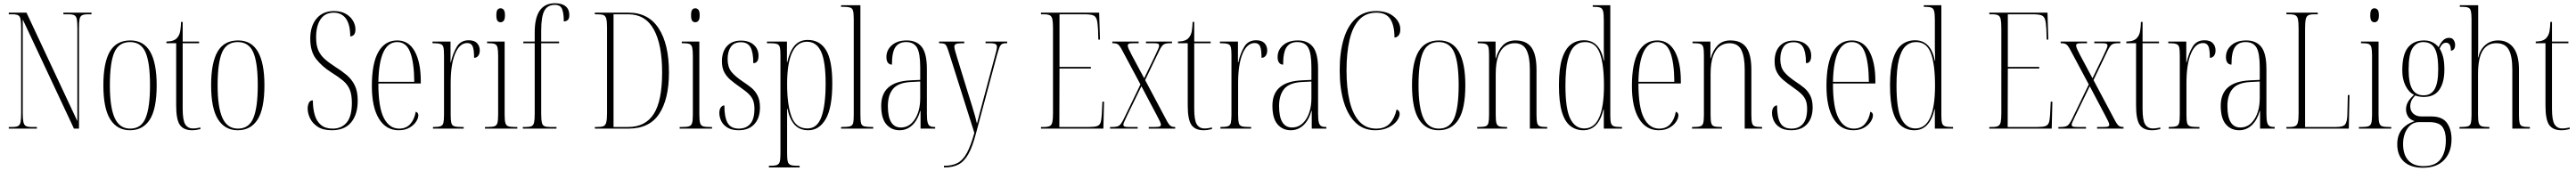

<svg xmlns="http://www.w3.org/2000/svg" viewBox="-20 -792 15850 1053"><path d="M34 0V-10H55Q79 -10 91 -16Q103 -22 106.5 -40.5Q110 -59 110 -96V-619Q110 -656 106.5 -674Q103 -692 91.5 -698Q80 -704 56 -704H34V-714H143L456 -46V-619Q456 -656 452.5 -674Q449 -692 437.5 -698Q426 -704 402 -704H370V-714H543V-704H521Q497 -704 485 -698Q473 -692 469.5 -673.5Q466 -655 466 -618V0H435L120 -672V-96Q120 -59 124 -40.5Q128 -22 139.5 -16Q151 -10 175 -10H207V0Z M780 10Q701 10 658.5 -57Q616 -124 616 -267Q616 -406 656 -474.5Q696 -543 782 -543Q864 -543 904 -473.5Q944 -404 944 -267Q944 -122 902 -56Q860 10 780 10ZM781 0Q849 0 876 -65.5Q903 -131 903 -267Q903 -406 875.5 -469.5Q848 -533 780 -533Q711 -533 683.5 -469.5Q656 -406 656 -267Q656 -130 686 -65Q716 0 781 0Z M1162 10Q1110 10 1087 -22.5Q1064 -55 1064 -142V-526H1004V-536Q1031 -537 1046.5 -543Q1062 -549 1070 -559Q1085 -576 1089 -601Q1093 -626 1094 -657H1104V-536H1205V-526H1104V-123Q1104 -51 1120 -26Q1136 -1 1167 -1Q1179 -1 1188.5 -2.5Q1198 -4 1213 -7V3Q1201 6 1187.5 8Q1174 10 1162 10Z M1443 10Q1364 10 1321.5 -57Q1279 -124 1279 -267Q1279 -406 1319 -474.5Q1359 -543 1445 -543Q1527 -543 1567 -473.5Q1607 -404 1607 -267Q1607 -122 1565 -56Q1523 10 1443 10ZM1444 0Q1512 0 1539 -65.5Q1566 -131 1566 -267Q1566 -406 1538.5 -469.5Q1511 -533 1443 -533Q1374 -533 1346.5 -469.5Q1319 -406 1319 -267Q1319 -130 1349 -65Q1379 0 1444 0Z M2022 10Q1968 10 1935.5 -11Q1903 -32 1888 -63Q1873 -94 1873 -124Q1873 -141 1880 -157.5Q1887 -174 1905 -174Q1905 -124 1916.5 -84.5Q1928 -45 1955 -22.5Q1982 0 2027 0Q2082 0 2113.5 -38Q2145 -76 2145 -159Q2145 -210 2131.5 -241.5Q2118 -273 2089.5 -296.5Q2061 -320 2016 -348Q1961 -383 1925 -429Q1889 -475 1889 -553Q1889 -632 1928 -678Q1967 -724 2035 -724Q2078 -724 2107.5 -707Q2137 -690 2152 -664Q2167 -638 2167 -611Q2167 -589 2158 -578.5Q2149 -568 2135 -568Q2135 -639 2109 -676.5Q2083 -714 2033 -714Q1980 -714 1952.5 -673.5Q1925 -633 1925 -562Q1925 -514 1938 -483.5Q1951 -453 1977 -429.5Q2003 -406 2042 -381Q2082 -356 2113 -330Q2144 -304 2162.5 -267Q2181 -230 2181 -172Q2181 -88 2141 -39Q2101 10 2022 10Z M2433 10Q2355 10 2311.5 -61Q2268 -132 2268 -262Q2268 -403 2308.5 -473Q2349 -543 2424 -543Q2495 -543 2532 -475.5Q2569 -408 2569 -292V-278H2308Q2308 -130 2342 -65Q2376 0 2436 0Q2479 0 2504.5 -28.5Q2530 -57 2538 -104Q2554 -99 2554 -82Q2554 -64 2540 -42.5Q2526 -21 2499 -5.5Q2472 10 2433 10ZM2529 -288Q2528 -407 2504 -470Q2480 -533 2424 -533Q2313 -533 2308 -288Z M2644 0V-10H2645Q2675 -10 2689.5 -14.5Q2704 -19 2708 -35Q2712 -51 2712 -85V-451Q2712 -486 2708 -501.5Q2704 -517 2689 -521.5Q2674 -526 2644 -526H2641V-536H2752V-408H2754Q2767 -465 2791 -504.5Q2815 -544 2864 -544Q2899 -544 2915.5 -526Q2932 -508 2932 -481Q2932 -461 2922.5 -448.5Q2913 -436 2897 -436Q2897 -487 2888 -507Q2879 -527 2855 -527Q2808 -527 2780.5 -461.5Q2753 -396 2753 -280V-85Q2753 -51 2757 -35Q2761 -19 2775.5 -14.5Q2790 -10 2822 -10H2833V0Z M3060 -655Q3048 -655 3041 -664Q3034 -673 3034 -698Q3034 -723 3041 -732Q3048 -741 3060 -741Q3071 -741 3079 -732Q3087 -723 3087 -698Q3087 -673 3079 -664Q3071 -655 3060 -655ZM2964 0V-10H2979Q3008 -10 3022 -14.5Q3036 -19 3040.5 -35Q3045 -51 3045 -86V-448Q3045 -483 3041 -499.5Q3037 -516 3024.5 -521Q3012 -526 2984 -526H2977V-536H3085V-86Q3085 -51 3089.5 -35Q3094 -19 3107.5 -14.5Q3121 -10 3150 -10H3163V0Z M3197 0V-10H3214Q3238 -10 3250 -15Q3262 -20 3266 -37.5Q3270 -55 3270 -91V-526H3200V-536H3270V-593Q3270 -772 3395 -772Q3438 -772 3460.5 -753Q3483 -734 3483 -700Q3483 -676 3472.5 -668Q3462 -660 3449 -660Q3449 -708 3439 -735Q3429 -762 3394 -762Q3349 -762 3329.5 -726Q3310 -690 3310 -605V-536H3420V-526H3310V-91Q3310 -55 3314 -37.5Q3318 -20 3330 -15Q3342 -10 3366 -10H3404V0Z M3640 0V-10H3655Q3681 -10 3693.5 -15.5Q3706 -21 3710.5 -39.5Q3715 -58 3715 -97V-622Q3715 -658 3710.5 -676Q3706 -694 3693.5 -699Q3681 -704 3656 -704H3640V-714H3848Q3970 -714 4033 -617Q4096 -520 4096 -346Q4096 -182 4036 -91Q3976 0 3847 0ZM3845 -10Q3951 -10 4002.5 -90.5Q4054 -171 4054 -346Q4054 -518 4002.5 -611Q3951 -704 3846 -704H3755V-10Z M4258 -655Q4246 -655 4239 -664Q4232 -673 4232 -698Q4232 -723 4239 -732Q4246 -741 4258 -741Q4269 -741 4277 -732Q4285 -723 4285 -698Q4285 -673 4277 -664Q4269 -655 4258 -655ZM4162 0V-10H4177Q4206 -10 4220 -14.5Q4234 -19 4238.5 -35Q4243 -51 4243 -86V-448Q4243 -483 4239 -499.5Q4235 -516 4222.5 -521Q4210 -526 4182 -526H4175V-536H4283V-86Q4283 -51 4287.5 -35Q4292 -19 4305.5 -14.5Q4319 -10 4348 -10H4361V0Z M4525 10Q4482 10 4455.5 -6.5Q4429 -23 4417.5 -47.5Q4406 -72 4406 -96Q4406 -119 4415.5 -131Q4425 -143 4437 -143Q4437 -70 4457 -35Q4477 0 4526 0Q4571 0 4596.5 -29.5Q4622 -59 4622 -122Q4622 -151 4614.5 -172Q4607 -193 4588 -212Q4569 -231 4534 -255Q4501 -278 4476 -299Q4451 -320 4436.5 -347Q4422 -374 4422 -414Q4422 -474 4453 -508Q4484 -542 4539 -542Q4589 -542 4618 -516Q4647 -490 4647 -449Q4647 -403 4615 -403Q4615 -470 4597.5 -501Q4580 -532 4539 -532Q4496 -532 4476.5 -503Q4457 -474 4457 -428Q4457 -380 4479.5 -351Q4502 -322 4553 -288Q4579 -271 4602.5 -252Q4626 -233 4641 -204Q4656 -175 4656 -131Q4656 -65 4621.5 -27.5Q4587 10 4525 10Z M4711 239V229H4716Q4746 229 4760 224Q4774 219 4778 203Q4782 187 4782 152V-452Q4782 -486 4778 -501.5Q4774 -517 4759.5 -521.5Q4745 -526 4713 -526H4699V-536H4822V-409H4824Q4839 -476 4869 -511Q4899 -546 4950 -546Q5024 -546 5062.5 -483.5Q5101 -421 5101 -279Q5101 -129 5061 -59.5Q5021 10 4953 10Q4900 10 4869 -24Q4838 -58 4825 -123H4823Q4823 -87 4823 -53Q4823 -19 4823 17V152Q4823 187 4827 203Q4831 219 4845 224Q4859 229 4888 229H4900V239ZM4948 -1Q5009 -1 5034.5 -73Q5060 -145 5060 -277Q5060 -413 5032 -474Q5004 -535 4945 -535Q4885 -535 4854 -469Q4823 -403 4823 -274Q4823 -147 4850 -74Q4877 -1 4948 -1Z M5155 0V-10H5158Q5193 -10 5209 -14Q5225 -18 5229 -33.5Q5233 -49 5233 -84V-674Q5233 -710 5228.5 -726Q5224 -742 5209.5 -746Q5195 -750 5168 -750H5155V-760H5274V-84Q5274 -49 5278 -33.5Q5282 -18 5298 -14Q5314 -10 5348 -10H5353V0Z M5515 10Q5465 10 5433.5 -26.5Q5402 -63 5402 -141Q5402 -288 5579 -297L5642 -300V-376Q5642 -465 5622 -499Q5602 -533 5555 -533Q5511 -533 5489.5 -502Q5468 -471 5468 -394Q5453 -394 5443.5 -405.5Q5434 -417 5434 -441Q5434 -484 5467.5 -513.5Q5501 -543 5559 -543Q5620 -543 5651.5 -503Q5683 -463 5683 -367V-92Q5683 -56 5687.5 -38.5Q5692 -21 5702.5 -15.5Q5713 -10 5732 -10H5734V0H5644V-109H5642Q5626 -52 5593 -21Q5560 10 5515 10ZM5523 -7Q5576 -7 5609 -58Q5642 -109 5642 -188V-290L5584 -287Q5507 -283 5475 -245Q5443 -207 5443 -139Q5443 -7 5523 -7Z M5788 229Q5839 229 5872 211.5Q5905 194 5929 150Q5953 106 5975 26L5820 -464Q5811 -493 5805 -506Q5799 -519 5789.5 -522.5Q5780 -526 5760 -526H5758V-536H5913V-526H5909Q5874 -526 5863 -521.5Q5852 -517 5852 -504Q5852 -496 5857 -478Q5862 -460 5870 -434L5934 -226Q5952 -169 5962.5 -134.5Q5973 -100 5979.5 -77Q5986 -54 5991 -31Q5999 -60 6011 -107Q6023 -154 6037 -204L6099 -436Q6105 -459 6109.5 -476Q6114 -493 6114 -504Q6114 -514 6106 -520Q6098 -526 6064 -526H6044V-536H6177V-526H6172Q6154 -526 6144.5 -520.5Q6135 -515 6128.5 -497.5Q6122 -480 6112 -444L5985 30Q5964 111 5938.5 156.5Q5913 202 5878 220.5Q5843 239 5792 239H5788Z M6385 0V-10H6403Q6427 -10 6439 -16Q6451 -22 6455 -40Q6459 -58 6459 -95V-618Q6459 -656 6455 -674Q6451 -692 6439 -698Q6427 -704 6403 -704H6385V-714H6743L6748 -548H6738L6736 -610Q6734 -652 6728 -672Q6722 -692 6705 -698Q6688 -704 6652 -704H6499V-380H6692V-370H6499L6498 -10H6679Q6714 -10 6730 -15.5Q6746 -21 6751.5 -37Q6757 -53 6759 -86L6763 -166H6773L6769 0Z M6810 0V-10H6823Q6852 -10 6865 -18Q6878 -26 6895 -61L6997 -272L6887 -478Q6870 -511 6859 -518.5Q6848 -526 6826 -526H6824V-536H6986V-526H6959Q6932 -526 6925.5 -522.5Q6919 -519 6919 -512Q6919 -504 6925.5 -489.5Q6932 -475 6944 -452L7020 -310L7088 -451Q7098 -473 7105 -488Q7112 -503 7112 -511Q7112 -519 7105.5 -522.5Q7099 -526 7072 -526H7031V-536H7191V-526H7180Q7154 -526 7141 -519Q7128 -512 7112 -478L7026 -299L7154 -58Q7171 -25 7181.5 -17.5Q7192 -10 7210 -10H7211V0H7048V-10H7082Q7109 -10 7116 -13.5Q7123 -17 7123 -24Q7123 -32 7115.5 -47Q7108 -62 7096 -85L7003 -261L6915 -80Q6905 -57 6898.5 -44.5Q6892 -32 6892 -24Q6892 -16 6898.5 -13Q6905 -10 6927 -10H6980V0Z M7386 10Q7334 10 7311 -22.5Q7288 -55 7288 -142V-526H7228V-536Q7255 -537 7270.5 -543Q7286 -549 7294 -559Q7309 -576 7313 -601Q7317 -626 7318 -657H7328V-536H7429V-526H7328V-123Q7328 -51 7344 -26Q7360 -1 7391 -1Q7403 -1 7412.5 -2.5Q7422 -4 7437 -7V3Q7425 6 7411.5 8Q7398 10 7386 10Z M7489 0V-10H7490Q7520 -10 7534.5 -14.5Q7549 -19 7553 -35Q7557 -51 7557 -85V-451Q7557 -486 7553 -501.5Q7549 -517 7534 -521.5Q7519 -526 7489 -526H7486V-536H7597V-408H7599Q7612 -465 7636 -504.5Q7660 -544 7709 -544Q7744 -544 7760.5 -526Q7777 -508 7777 -481Q7777 -461 7767.5 -448.5Q7758 -436 7742 -436Q7742 -487 7733 -507Q7724 -527 7700 -527Q7653 -527 7625.5 -461.5Q7598 -396 7598 -280V-85Q7598 -51 7602 -35Q7606 -19 7620.5 -14.5Q7635 -10 7667 -10H7678V0Z M7922 10Q7872 10 7840.5 -26.5Q7809 -63 7809 -141Q7809 -288 7986 -297L8049 -300V-376Q8049 -465 8029 -499Q8009 -533 7962 -533Q7918 -533 7896.5 -502Q7875 -471 7875 -394Q7860 -394 7850.5 -405.5Q7841 -417 7841 -441Q7841 -484 7874.5 -513.5Q7908 -543 7966 -543Q8027 -543 8058.5 -503Q8090 -463 8090 -367V-92Q8090 -56 8094.5 -38.5Q8099 -21 8109.5 -15.5Q8120 -10 8139 -10H8141V0H8051V-109H8049Q8033 -52 8000 -21Q7967 10 7922 10ZM7930 -7Q7983 -7 8016 -58Q8049 -109 8049 -188V-290L7991 -287Q7914 -283 7882 -245Q7850 -207 7850 -139Q7850 -7 7930 -7Z M8442 10Q8370 10 8321.5 -36Q8273 -82 8248 -165Q8223 -248 8223 -360Q8223 -471 8248 -553Q8273 -635 8323 -679.5Q8373 -724 8447 -724Q8516 -724 8556 -690Q8596 -656 8596 -611Q8596 -587 8585.5 -574Q8575 -561 8560 -561Q8560 -635 8534.5 -674.5Q8509 -714 8449 -714Q8383 -714 8342.5 -670Q8302 -626 8283.5 -546Q8265 -466 8265 -359Q8265 -250 8284 -169.5Q8303 -89 8343.5 -44.5Q8384 0 8448 0Q8503 0 8532.5 -33Q8562 -66 8573 -118Q8584 -114 8588 -106.5Q8592 -99 8592 -91Q8592 -70 8574 -46.5Q8556 -23 8522 -6.5Q8488 10 8442 10Z M8832 10Q8753 10 8710.5 -57Q8668 -124 8668 -267Q8668 -406 8708 -474.5Q8748 -543 8834 -543Q8916 -543 8956 -473.5Q8996 -404 8996 -267Q8996 -122 8954 -56Q8912 10 8832 10ZM8833 0Q8901 0 8928 -65.5Q8955 -131 8955 -267Q8955 -406 8927.5 -469.5Q8900 -533 8832 -533Q8763 -533 8735.5 -469.5Q8708 -406 8708 -267Q8708 -130 8738 -65Q8768 0 8833 0Z M9069 0V-10H9076Q9106 -10 9120 -14.5Q9134 -19 9138 -35Q9142 -51 9142 -85V-452Q9142 -486 9138 -501.5Q9134 -517 9120 -521.5Q9106 -526 9077 -526H9072V-536H9182V-433H9184Q9197 -482 9226.5 -512.5Q9256 -543 9305 -543Q9372 -543 9403 -499.5Q9434 -456 9434 -362V-85Q9434 -51 9438 -35Q9442 -19 9455 -14.5Q9468 -10 9496 -10H9500V0H9393V-365Q9393 -443 9372 -484.5Q9351 -526 9299 -526Q9267 -526 9240.5 -507.5Q9214 -489 9198.5 -447Q9183 -405 9183 -335V-85Q9183 -51 9187 -35Q9191 -19 9204.5 -14.5Q9218 -10 9247 -10H9253V0Z M9722 10Q9676 10 9642 -16.5Q9608 -43 9590 -103.5Q9572 -164 9572 -267Q9572 -371 9591.5 -431.5Q9611 -492 9645.5 -518Q9680 -544 9726 -544Q9823 -544 9848 -418H9850Q9848 -464 9848 -492.5Q9848 -521 9848 -548V-668Q9848 -706 9843.5 -723.5Q9839 -741 9825.5 -745.5Q9812 -750 9785 -750H9780V-760H9888V-77Q9888 -48 9892.5 -33.5Q9897 -19 9910.5 -14.5Q9924 -10 9951 -10H9960V0H9848V-119H9846Q9816 10 9722 10ZM9728 -1Q9849 -1 9849 -265Q9849 -398 9823 -465.5Q9797 -533 9733 -533Q9695 -533 9668 -508Q9641 -483 9626.5 -424.5Q9612 -366 9612 -265Q9612 -120 9642 -60.5Q9672 -1 9728 -1Z M10186 10Q10108 10 10064.5 -61Q10021 -132 10021 -262Q10021 -403 10061.5 -473Q10102 -543 10177 -543Q10248 -543 10285 -475.5Q10322 -408 10322 -292V-278H10061Q10061 -130 10095 -65Q10129 0 10189 0Q10232 0 10257.5 -28.5Q10283 -57 10291 -104Q10307 -99 10307 -82Q10307 -64 10293 -42.5Q10279 -21 10252 -5.5Q10225 10 10186 10ZM10282 -288Q10281 -407 10257 -470Q10233 -533 10177 -533Q10066 -533 10061 -288Z M10391 0V-10H10398Q10428 -10 10442 -14.5Q10456 -19 10460 -35Q10464 -51 10464 -85V-452Q10464 -486 10460 -501.5Q10456 -517 10442 -521.5Q10428 -526 10399 -526H10394V-536H10504V-433H10506Q10519 -482 10548.5 -512.5Q10578 -543 10627 -543Q10694 -543 10725 -499.5Q10756 -456 10756 -362V-85Q10756 -51 10760 -35Q10764 -19 10777 -14.5Q10790 -10 10818 -10H10822V0H10715V-365Q10715 -443 10694 -484.5Q10673 -526 10621 -526Q10589 -526 10562.5 -507.5Q10536 -489 10520.5 -447Q10505 -405 10505 -335V-85Q10505 -51 10509 -35Q10513 -19 10526.5 -14.5Q10540 -10 10569 -10H10575V0Z M11002 10Q10959 10 10932.5 -6.5Q10906 -23 10894.5 -47.5Q10883 -72 10883 -96Q10883 -119 10892.5 -131Q10902 -143 10914 -143Q10914 -70 10934 -35Q10954 0 11003 0Q11048 0 11073.5 -29.5Q11099 -59 11099 -122Q11099 -151 11091.5 -172Q11084 -193 11065 -212Q11046 -231 11011 -255Q10978 -278 10953 -299Q10928 -320 10913.5 -347Q10899 -374 10899 -414Q10899 -474 10930 -508Q10961 -542 11016 -542Q11066 -542 11095 -516Q11124 -490 11124 -449Q11124 -403 11092 -403Q11092 -470 11074.5 -501Q11057 -532 11016 -532Q10973 -532 10953.5 -503Q10934 -474 10934 -428Q10934 -380 10956.5 -351Q10979 -322 11030 -288Q11056 -271 11079.5 -252Q11103 -233 11118 -204Q11133 -175 11133 -131Q11133 -65 11098.5 -27.5Q11064 10 11002 10Z M11383 10Q11305 10 11261.5 -61Q11218 -132 11218 -262Q11218 -403 11258.5 -473Q11299 -543 11374 -543Q11445 -543 11482 -475.5Q11519 -408 11519 -292V-278H11258Q11258 -130 11292 -65Q11326 0 11386 0Q11429 0 11454.5 -28.5Q11480 -57 11488 -104Q11504 -99 11504 -82Q11504 -64 11490 -42.5Q11476 -21 11449 -5.5Q11422 10 11383 10ZM11479 -288Q11478 -407 11454 -470Q11430 -533 11374 -533Q11263 -533 11258 -288Z M11759 10Q11713 10 11679 -16.5Q11645 -43 11627 -103.5Q11609 -164 11609 -267Q11609 -371 11628.5 -431.5Q11648 -492 11682.5 -518Q11717 -544 11763 -544Q11860 -544 11885 -418H11887Q11885 -464 11885 -492.5Q11885 -521 11885 -548V-668Q11885 -706 11880.5 -723.5Q11876 -741 11862.5 -745.5Q11849 -750 11822 -750H11817V-760H11925V-77Q11925 -48 11929.5 -33.5Q11934 -19 11947.5 -14.5Q11961 -10 11988 -10H11997V0H11885V-119H11883Q11853 10 11759 10ZM11765 -1Q11886 -1 11886 -265Q11886 -398 11860 -465.5Q11834 -533 11770 -533Q11732 -533 11705 -508Q11678 -483 11663.5 -424.5Q11649 -366 11649 -265Q11649 -120 11679 -60.5Q11709 -1 11765 -1Z M12220 0V-10H12238Q12262 -10 12274 -16Q12286 -22 12290 -40Q12294 -58 12294 -95V-618Q12294 -656 12290 -674Q12286 -692 12274 -698Q12262 -704 12238 -704H12220V-714H12578L12583 -548H12573L12571 -610Q12569 -652 12563 -672Q12557 -692 12540 -698Q12523 -704 12487 -704H12334V-380H12527V-370H12334L12333 -10H12514Q12549 -10 12565 -15.5Q12581 -21 12586.5 -37Q12592 -53 12594 -86L12598 -166H12608L12604 0Z M12645 0V-10H12658Q12687 -10 12700 -18Q12713 -26 12730 -61L12832 -272L12722 -478Q12705 -511 12694 -518.5Q12683 -526 12661 -526H12659V-536H12821V-526H12794Q12767 -526 12760.5 -522.5Q12754 -519 12754 -512Q12754 -504 12760.5 -489.5Q12767 -475 12779 -452L12855 -310L12923 -451Q12933 -473 12940 -488Q12947 -503 12947 -511Q12947 -519 12940.5 -522.5Q12934 -526 12907 -526H12866V-536H13026V-526H13015Q12989 -526 12976 -519Q12963 -512 12947 -478L12861 -299L12989 -58Q13006 -25 13016.5 -17.5Q13027 -10 13045 -10H13046V0H12883V-10H12917Q12944 -10 12951 -13.5Q12958 -17 12958 -24Q12958 -32 12950.5 -47Q12943 -62 12931 -85L12838 -261L12750 -80Q12740 -57 12733.5 -44.5Q12727 -32 12727 -24Q12727 -16 12733.5 -13Q12740 -10 12762 -10H12815V0Z M13221 10Q13169 10 13146 -22.5Q13123 -55 13123 -142V-526H13063V-536Q13090 -537 13105.5 -543Q13121 -549 13129 -559Q13144 -576 13148 -601Q13152 -626 13153 -657H13163V-536H13264V-526H13163V-123Q13163 -51 13179 -26Q13195 -1 13226 -1Q13238 -1 13247.5 -2.5Q13257 -4 13272 -7V3Q13260 6 13246.5 8Q13233 10 13221 10Z M13324 0V-10H13325Q13355 -10 13369.5 -14.5Q13384 -19 13388 -35Q13392 -51 13392 -85V-451Q13392 -486 13388 -501.5Q13384 -517 13369 -521.5Q13354 -526 13324 -526H13321V-536H13432V-408H13434Q13447 -465 13471 -504.5Q13495 -544 13544 -544Q13579 -544 13595.5 -526Q13612 -508 13612 -481Q13612 -461 13602.5 -448.5Q13593 -436 13577 -436Q13577 -487 13568 -507Q13559 -527 13535 -527Q13488 -527 13460.5 -461.5Q13433 -396 13433 -280V-85Q13433 -51 13437 -35Q13441 -19 13455.5 -14.5Q13470 -10 13502 -10H13513V0Z M13757 10Q13707 10 13675.5 -26.5Q13644 -63 13644 -141Q13644 -288 13821 -297L13884 -300V-376Q13884 -465 13864 -499Q13844 -533 13797 -533Q13753 -533 13731.5 -502Q13710 -471 13710 -394Q13695 -394 13685.5 -405.5Q13676 -417 13676 -441Q13676 -484 13709.5 -513.5Q13743 -543 13801 -543Q13862 -543 13893.5 -503Q13925 -463 13925 -367V-92Q13925 -56 13929.5 -38.5Q13934 -21 13944.5 -15.5Q13955 -10 13974 -10H13976V0H13886V-109H13884Q13868 -52 13835 -21Q13802 10 13757 10ZM13765 -7Q13818 -7 13851 -58Q13884 -109 13884 -188V-290L13826 -287Q13749 -283 13717 -245Q13685 -207 13685 -139Q13685 -7 13765 -7Z M14048 0V-10H14067Q14091 -10 14103 -16Q14115 -22 14119 -40Q14123 -58 14123 -96V-618Q14123 -656 14119 -674Q14115 -692 14103 -698Q14091 -704 14067 -704H14048V-714H14241V-704H14219Q14195 -704 14183 -698Q14171 -692 14167 -674Q14163 -656 14163 -619V-10H14353Q14397 -10 14409.5 -26Q14422 -42 14423 -87L14426 -207H14436L14432 0Z M14590 -655Q14578 -655 14571 -664Q14564 -673 14564 -698Q14564 -723 14571 -732Q14578 -741 14590 -741Q14601 -741 14609 -732Q14617 -723 14617 -698Q14617 -673 14609 -664Q14601 -655 14590 -655ZM14494 0V-10H14509Q14538 -10 14552 -14.5Q14566 -19 14570.5 -35Q14575 -51 14575 -86V-448Q14575 -483 14571 -499.5Q14567 -516 14554.5 -521Q14542 -526 14514 -526H14507V-536H14615V-86Q14615 -51 14619.5 -35Q14624 -19 14637.5 -14.5Q14651 -10 14680 -10H14693V0Z M14888 241Q14812 241 14771 203Q14730 165 14730 96Q14730 -10 14837 -46Q14807 -56 14795.5 -76Q14784 -96 14784 -119Q14784 -141 14794.5 -161.5Q14805 -182 14833 -208Q14800 -225 14780.5 -265Q14761 -305 14761 -358Q14761 -456 14796 -499.5Q14831 -543 14895 -543Q14950 -543 14985 -501Q14992 -521 15008.5 -540Q15025 -559 15049 -559Q15068 -559 15077 -545.5Q15086 -532 15086 -516Q15086 -498 15078.5 -489Q15071 -480 15060 -480Q15060 -529 15030 -529Q15006 -529 14991 -493Q15004 -472 15012 -442Q15020 -412 15020 -363Q15020 -284 14989 -239.5Q14958 -195 14893 -195Q14881 -195 14867 -197Q14853 -199 14841 -204Q14823 -186 14816.5 -170.5Q14810 -155 14810 -138Q14810 -109 14829 -92Q14848 -75 14878 -75H14939Q15007 -75 15035.5 -35.5Q15064 4 15064 65Q15064 145 15018.5 193Q14973 241 14888 241ZM14892 -205Q14938 -205 14960 -243Q14982 -281 14982 -365Q14982 -430 14971.5 -466.5Q14961 -503 14940.5 -518Q14920 -533 14890 -533Q14848 -533 14824 -495.5Q14800 -458 14800 -364Q14800 -281 14822.5 -243Q14845 -205 14892 -205ZM14891 231Q14965 231 14997 188Q15029 145 15029 71Q15029 19 15008 -10.5Q14987 -40 14926 -40H14864Q14820 -40 14793 -1Q14766 38 14766 95Q14766 161 14798.5 196Q14831 231 14891 231Z M15113 0V-10H15121Q15151 -10 15165 -14.5Q15179 -19 15183 -35Q15187 -51 15187 -85V-675Q15187 -708 15183 -724Q15179 -740 15167 -745Q15155 -750 15130 -750H15115V-760H15228V-499Q15228 -493 15228 -488Q15228 -483 15227.5 -472Q15227 -461 15226 -438H15228Q15239 -486 15271.5 -514.5Q15304 -543 15351 -543Q15411 -543 15445 -498Q15479 -453 15479 -363V-84Q15479 -52 15482.5 -36Q15486 -20 15498.5 -15Q15511 -10 15538 -10H15546V0H15438V-365Q15438 -446 15416 -486Q15394 -526 15339 -526Q15285 -526 15256 -480.5Q15227 -435 15227 -335V-85Q15227 -51 15231.5 -35Q15236 -19 15249.5 -14.5Q15263 -10 15292 -10H15297V0Z M15740 10Q15688 10 15665 -22.5Q15642 -55 15642 -142V-526H15582V-536Q15609 -537 15624.5 -543Q15640 -549 15648 -559Q15663 -576 15667 -601Q15671 -626 15672 -657H15682V-536H15783V-526H15682V-123Q15682 -51 15698 -26Q15714 -1 15745 -1Q15757 -1 15766.5 -2.5Q15776 -4 15791 -7V3Q15779 6 15765.5 8Q15752 10 15740 10Z"/></svg>

Font: Noto Serif Display ExtraCondensed ExtraLight
Style: Regular
Weight: 200
Width: 2
Designer: Monotype Design Team
Foundry: Monotype Imaging Inc.
Version: Version 2.009